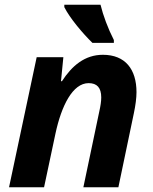

<svg xmlns="http://www.w3.org/2000/svg" viewBox="-20 -786 644 806"><path d="M368 -606H458V-618C433 -667 413 -721 402 -766H250V-756C273 -710 327 -646 368 -606ZM18 0H165L213 -226C238 -342 285 -437 352 -437C387 -437 405 -418 405 -377C405 -361 402 -341 397 -319L330 0H477L542 -311C549 -344 553 -375 553 -399C553 -495 506 -556 412 -556C336 -556 282 -510 240 -445H236L246 -546H134Z"/></svg>

Font: Noto Sans
Style: Bold Italic
Weight: 700
Italic angle: -12°
Designer: Monotype Design Team
Foundry: Monotype Imaging Inc.
Version: Version 2.013